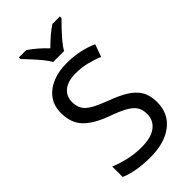

<svg xmlns="http://www.w3.org/2000/svg" viewBox="-285 -1027 1119 1119"><g transform="rotate(-45 274.5 -467.0)"><path d="M502 -191Q502 -96 433 -43Q364 10 247 10Q187 10 136 1Q85 -8 51 -24V-110Q87 -94 140.5 -81Q194 -68 251 -68Q331 -68 371.5 -99Q412 -130 412 -183Q412 -218 397 -242Q382 -266 345.5 -286.5Q309 -307 244 -330Q153 -363 106.5 -411Q60 -459 60 -542Q60 -599 89 -639.5Q118 -680 169.5 -702Q221 -724 288 -724Q347 -724 396 -713Q445 -702 485 -684L457 -607Q420 -623 376.5 -634Q333 -645 286 -645Q219 -645 185 -616.5Q151 -588 151 -541Q151 -505 166 -481Q181 -457 215 -438Q249 -419 307 -397Q370 -374 413.5 -347.5Q457 -321 479.5 -284Q502 -247 502 -191ZM239 -784Q226 -807 204 -833.5Q182 -860 158 -886Q134 -912 116 -931V-944H176Q202 -927 230 -903Q258 -879 283 -852Q310 -879 338 -903Q366 -927 392 -944H454V-931Q435 -912 410.5 -886Q386 -860 363.5 -833.5Q341 -807 329 -784Z"/></g></svg>

Font: Noto Sans Living
Style: Regular
Weight: 400
Designer: Monotype Design Team
Foundry: Monotype Imaging Inc.
Version: Version 2.013; ttfautohint (v1.8.4.7-5d5b)